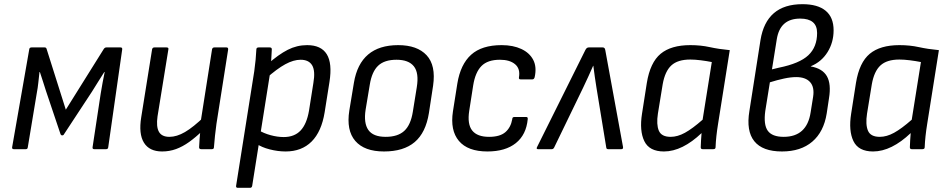

<svg xmlns="http://www.w3.org/2000/svg" viewBox="-20 -714 4539 919"><path d="M46 0Q37 0 38 -9L120 -478Q121 -487 131 -487H194Q201 -487 203 -480L295 -189L477 -480Q482 -487 489 -487H557Q566 -487 565 -478L498 -9Q497 0 488 0H431Q422 0 423 -9L462 -266Q466 -292 471 -318Q476 -344 481 -369H479Q464 -345 449 -321.5Q434 -298 420 -275L286 -71Q284 -66 277 -66Q275 -66 273.5 -67Q272 -68 270 -71L200 -279Q193 -302 185.5 -324.5Q178 -347 171 -369H169Q166 -344 163.5 -319Q161 -294 156 -268L113 -9Q112 0 104 0Z M756 11Q695 11 669 -31Q643 -73 656 -153L708 -478Q710 -487 719 -487H777Q788 -487 786 -478L734 -157Q727 -108 740.5 -83.5Q754 -59 791 -59Q826 -59 865.5 -82Q905 -105 959 -157L950 -89Q917 -57 885.5 -34.5Q854 -12 822.5 -0.5Q791 11 756 11ZM943 0Q933 0 933 -9Q934 -29 935.5 -51Q937 -73 940 -94V-128L995 -478Q997 -487 1006 -487H1064Q1073 -487 1072 -477L1016 -121Q1012 -93 1009 -64Q1006 -35 1004 -9Q1004 0 994 0Z M1347 11Q1310 11 1271 1Q1232 -9 1208 -26L1216 -92Q1242 -76 1275 -67Q1308 -58 1338 -58Q1389 -58 1418.5 -89Q1448 -120 1459 -184L1480 -317Q1490 -375 1474 -401.5Q1458 -428 1419 -428Q1385 -428 1345.5 -406.5Q1306 -385 1253 -338L1261 -407Q1313 -453 1357 -475.5Q1401 -498 1450 -498Q1517 -498 1544 -454.5Q1571 -411 1557 -322L1534 -177Q1519 -84 1471.5 -36.5Q1424 11 1347 11ZM1118 185Q1109 185 1110 176L1197 -373Q1201 -401 1203.5 -428Q1206 -455 1207 -477Q1207 -487 1218 -487H1271Q1281 -487 1281 -478Q1280 -465 1279 -441.5Q1278 -418 1276 -405L1273 -366L1187 176Q1185 185 1177 185Z M1818 11Q1724 11 1680.5 -39.5Q1637 -90 1652 -185L1674 -318Q1704 -498 1886 -498Q1977 -498 2022 -449.5Q2067 -401 2053 -304L2033 -173Q2018 -79 1965 -34Q1912 11 1818 11ZM1826 -59Q1884 -59 1915 -87.5Q1946 -116 1956 -179L1975 -297Q1986 -365 1961 -396.5Q1936 -428 1878 -428Q1820 -428 1790 -399.5Q1760 -371 1750 -309L1730 -189Q1720 -125 1743 -92Q1766 -59 1826 -59Z M2313 11Q2219 11 2176.5 -39.5Q2134 -90 2148 -181L2169 -314Q2184 -406 2235 -452Q2286 -498 2381 -498Q2436 -498 2475.5 -479.5Q2515 -461 2532.5 -427Q2550 -393 2539 -344Q2536 -334 2528 -334H2472Q2462 -334 2464 -344Q2471 -385 2445.5 -406.5Q2420 -428 2373 -428Q2314 -428 2284.5 -398Q2255 -368 2245 -306L2226 -184Q2216 -120 2240 -89.5Q2264 -59 2321 -59Q2373 -59 2399 -81.5Q2425 -104 2432 -144Q2432 -154 2442 -154H2499Q2507 -154 2506 -144Q2499 -69 2449 -29Q2399 11 2313 11Z M2555 0Q2545 0 2551 -11L2782 -475Q2788 -487 2798 -487H2865Q2875 -487 2877 -475L2962 -11Q2964 0 2954 0H2891Q2883 0 2882 -7L2835 -294Q2831 -320 2827 -346.5Q2823 -373 2820 -399H2819Q2808 -373 2795.5 -346.5Q2783 -320 2771 -294L2632 -7Q2628 0 2621 0Z M3158 11Q3088 11 3064 -38.5Q3040 -88 3053 -170L3076 -317Q3092 -415 3142 -456.5Q3192 -498 3284 -498Q3334 -498 3377 -488.5Q3420 -479 3473 -474L3417 -121Q3412 -90 3409 -62.5Q3406 -35 3405 -9Q3405 0 3394 0H3343Q3334 0 3334 -9Q3334 -25 3335.5 -42.5Q3337 -60 3338 -77Q3293 -34 3247.5 -11.5Q3202 11 3158 11ZM3190 -59Q3223 -59 3258.5 -78.5Q3294 -98 3343 -141L3387 -417Q3362 -422 3334 -425.5Q3306 -429 3284 -429Q3224 -429 3193.5 -401Q3163 -373 3152 -311L3129 -170Q3121 -118 3133.5 -88.5Q3146 -59 3190 -59Z M3723 11Q3630 11 3590.5 -38Q3551 -87 3567 -183L3620 -522Q3634 -608 3684 -651Q3734 -694 3821 -694Q3894 -694 3932 -662.5Q3970 -631 3970 -569Q3970 -511 3941 -464.5Q3912 -418 3861 -397V-396Q3917 -386 3938 -349Q3959 -312 3948 -244L3937 -171Q3923 -83 3868 -36Q3813 11 3723 11ZM3731 -59Q3842 -59 3860 -176L3872 -251Q3879 -297 3857.5 -321Q3836 -345 3791 -345Q3765 -345 3732.5 -338Q3700 -331 3665 -320L3643 -183Q3634 -117 3655 -88Q3676 -59 3731 -59ZM3675 -382 3708 -390Q3807 -410 3849 -449.5Q3891 -489 3891 -556Q3891 -591 3870.5 -608Q3850 -625 3810 -625Q3762 -625 3734 -600.5Q3706 -576 3698 -526Z M4159 11Q4089 11 4065 -38.5Q4041 -88 4054 -170L4077 -317Q4093 -415 4143 -456.5Q4193 -498 4285 -498Q4335 -498 4378 -488.5Q4421 -479 4474 -474L4418 -121Q4413 -90 4410 -62.5Q4407 -35 4406 -9Q4406 0 4395 0H4344Q4335 0 4335 -9Q4335 -25 4336.5 -42.5Q4338 -60 4339 -77Q4294 -34 4248.5 -11.5Q4203 11 4159 11ZM4191 -59Q4224 -59 4259.5 -78.5Q4295 -98 4344 -141L4388 -417Q4363 -422 4335 -425.5Q4307 -429 4285 -429Q4225 -429 4194.5 -401Q4164 -373 4153 -311L4130 -170Q4122 -118 4134.5 -88.5Q4147 -59 4191 -59Z"/></svg>

Font: Sofia Sans Semi Condensed
Style: Italic
Weight: 400
Italic angle: -9°
Designer: Botio Nikoltchev, Ani Petrova
Foundry: lettersoup
Version: Version 4.101